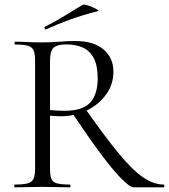

<svg xmlns="http://www.w3.org/2000/svg" viewBox="-20 -804 725 824"><path d="M554 0Q537.4 0 499.5 -38.7Q461.6 -77.4 408.2 -149.6Q354.8 -221.8 288.6 -320.8L345.4 -338.4Q430.2 -217.4 489.5 -145.6Q548.8 -73.8 594.4 -42.9Q640 -12 682.4 -12Q685.2 -12 685.2 -6Q685.2 0 682.4 0Q632.4 0 600.8 0Q569.2 0 554 0ZM302.2 -628Q382.2 -628 424.5 -591.7Q466.8 -555.4 466.8 -496.2Q466.8 -442 435.4 -398.5Q404 -355 352.5 -330Q301 -305 240 -305Q230 -305 217.5 -305.8Q205 -306.6 194.6 -307.6V-81Q194.6 -52 200.4 -37Q206.2 -22 224.8 -17Q243.4 -12 280 -12Q282.8 -12 282.8 -6Q282.8 0 280 0Q255.6 0 226.4 -1Q197.2 -2 161.6 -2Q128.8 -2 98.3 -1Q67.8 0 43.4 0Q41.2 0 41.2 -6Q41.2 -12 43.4 -12Q80 -12 98.6 -17Q117.2 -22 123.9 -37Q130.6 -52 130.6 -81V-544Q130.6 -573 124.4 -587.5Q118.2 -602 100 -607.5Q81.8 -613 45.2 -613Q42.4 -613 42.4 -619Q42.4 -625 45.2 -625Q68.8 -625 98.8 -623.5Q128.8 -622 161.6 -622Q193 -622 233.7 -625Q274.4 -628 302.2 -628ZM399.2 -467Q399.2 -522 382.8 -553.8Q366.4 -585.6 336.2 -599.5Q306 -613.4 263.8 -613.4Q227 -613.4 210.8 -600Q194.6 -586.6 194.6 -542V-331.6Q208.6 -330.4 225 -329.4Q241.4 -328.4 254.2 -328.4Q334.8 -328.4 367 -363.7Q399.2 -399 399.2 -467ZM177.6 -678Q173.6 -677 171.6 -682.5Q169.6 -688 172.6 -689Q219.8 -712.6 258.2 -736.7Q296.6 -760.8 335.4 -783.4Q338.6 -785.6 351.3 -782.3Q364 -779 377.5 -773.1Q391 -767.2 398.3 -762.2Q405.6 -757.2 399.6 -756Q332.6 -739 280.6 -720Q228.6 -701 177.6 -678Z"/></svg>

Font: Cormorant Infant Light
Style: Regular
Weight: 300
Designer: Christian Thalmann (Catharsis Fonts)
Foundry: Catharsis Fonts
Version: Version 4.001